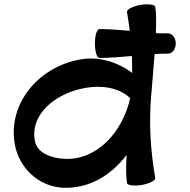

<svg xmlns="http://www.w3.org/2000/svg" viewBox="-20 -844 890 898"><path d="M445 -573C495 -573 546 -578 597 -582C598 -556 598 -530 598 -503C528 -555 443 -581 356 -566C160 -532 16 -359 49 -170C69 -58 160 27 272 34C394 40 498 -22 572 -119C569 -62 569 -14 574 12C576 23 607 27 644 21C680 14 709 0 706 -12C684 -138 676 -268 687 -396C692 -454 698 -524 703 -591C724 -593 744 -593 765 -593C786 -593 802 -614 802 -641C802 -667 786 -688 765 -688C746 -688 727 -688 709 -689C711 -743 711 -788 706 -812C704 -823 673 -827 636 -821C600 -814 572 -800 574 -788C579 -759 583 -729 587 -700C539 -704 492 -708 445 -708C433 -708 424 -678 424 -641C424 -603 433 -573 445 -573ZM282 -101C220 -104 153 -128 143 -186C120 -311 241 -409 380 -433C456 -446 536 -435 589 -385C553 -226 434 -94 282 -101Z"/></svg>

Font: Nupuram Expanded Bold
Style: Regular
Weight: 700
Width: 7
Designer: Santhosh Thottingal (santhosh.thottingal@gmail.com)
Foundry: SMC
Version: Version 1.000